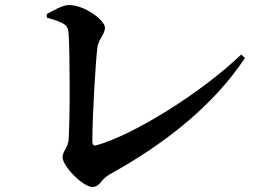

<svg xmlns="http://www.w3.org/2000/svg" viewBox="-20 -732 1040 761"><path d="M165 -676 166 -662C243 -640 249 -631 252 -598C257 -523 258 -267 252 -180C251 -150 228 -132 228 -109C228 -73 309 9 346 9C378 9 377 -20 415 -41C630 -160 823 -310 951 -502L936 -516C781 -367 514 -199 362 -156C351 -153 346 -159 346 -172C346 -269 359 -491 366 -544C369 -574 396 -596 396 -622C396 -652 315 -712 254 -712C227 -712 191 -690 165 -676Z"/></svg>

Font: Noto Serif CJK HK
Style: Bold
Weight: 700
Designer: Ryoko NISHIZUKA 西塚涼子 (kana & ideographs); Frank Grießhammer (Latin, Greek & Cyrillic); Wenlong ZHANG 张文龙 (bopomofo); San
Foundry: Adobe
Version: Version 2.001;hotconv 1.1.0;makeotfexe 2.6.0